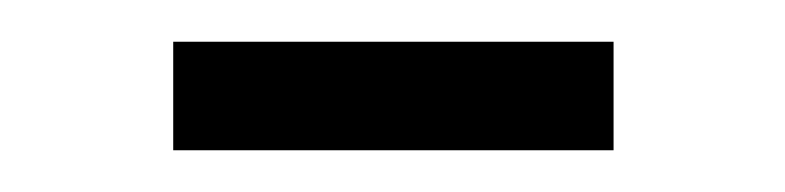

<svg xmlns="http://www.w3.org/2000/svg" viewBox="-20 -637 376 92"><path d="M63 -565V-617H274V-565Z"/></svg>

Font: Pavanam
Style: Regular
Weight: 400
Designer: Tharique Azeez
Foundry: Tharique Azeez
Version: Version 1.86; ttfautohint (v1.3) -l 8 -r 50 -G 200 -x 14 -D 